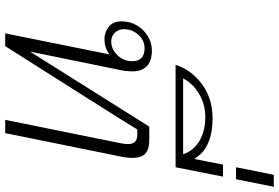

<svg xmlns="http://www.w3.org/2000/svg" viewBox="-187 -884 1071 737"><g transform="rotate(90 348.5 -515.5)"><path d="M189 -401Q166 -381 129 -381Q104 -381 83 -397.5Q62 -414 62 -447Q62 -479 77.5 -505.5Q93 -532 119 -547.5Q145 -563 173 -563Q214 -563 234 -543.5Q254 -524 254 -489Q254 -479 252 -457L178 -95L466 -553H518Q553 -553 569.5 -538Q586 -523 586 -488Q586 -465 581 -444L491 0H440L527 -429Q533 -455 533 -471Q533 -490 524 -498.5Q515 -507 496 -507H477Q467 -489 338 -285.5Q209 -82 157 0H108ZM215 -488Q215 -510 203 -522.5Q191 -535 165 -535Q135 -535 113.5 -511Q92 -487 92 -456Q92 -435 105.5 -421Q119 -407 139 -407Q169 -407 192 -431Q215 -455 215 -488Z M435 -796Q490 -796 530 -778.5Q570 -761 590 -725L612 -836H658L622 -654H229Q247 -713 302 -754.5Q357 -796 435 -796ZM572 -683Q559 -723 521 -745.5Q483 -768 429 -768Q380 -768 340 -744Q300 -720 281 -683Z M651 -1031H697L668 -886H622Z"/></g></svg>

Font: Taviraj ExtraLight
Style: Italic
Weight: 275
Italic angle: -12°
Designer: Katatrad Team
Foundry: CadsonDemak
Version: Version 1.001